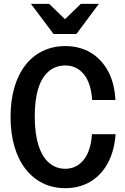

<svg xmlns="http://www.w3.org/2000/svg" viewBox="-20 -970 653 1000"><path d="M320 10Q255 10 202.5 -16Q150 -42 112.5 -90.5Q75 -139 55 -207.5Q35 -276 35 -361Q35 -447 55 -515Q75 -583 112.5 -631Q150 -679 203 -704.5Q256 -730 320 -730Q395 -730 452 -696Q509 -662 543 -599Q577 -536 581 -449H460Q454 -538 416.5 -583.5Q379 -629 320 -629Q271 -629 235 -599.5Q199 -570 180 -511Q161 -452 161 -363Q161 -274 180.5 -213Q200 -152 236 -121.5Q272 -91 320 -91Q378 -91 415.5 -137Q453 -183 459 -271H582Q576 -185 542 -121.5Q508 -58 451 -24Q394 10 320 10ZM259 -793 141 -950H236L367 -823H270L401 -950H495L378 -793Z"/></svg>

Font: Instrument Sans SemiCondensed SemiBold
Style: Regular
Weight: 600
Width: 4
Designer: Rodrigo Fuenzalida
Foundry: fragTYPE
Version: Version 1.000;gftools[0.9.28]